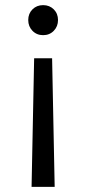

<svg xmlns="http://www.w3.org/2000/svg" viewBox="-20 -528 336 748"><path d="M113 -301H183L193 200H103ZM148 -508Q173 -508 189.5 -491.5Q206 -475 206 -450Q206 -425 189.5 -408Q173 -391 148 -391Q123 -391 106.5 -408Q90 -425 90 -450Q90 -475 106.5 -491.5Q123 -508 148 -508Z"/></svg>

Font: Fustat
Style: Regular
Weight: 400
Designer: Mohamed Gaber, Khaled Hosny, Laura Garcia Mut
Foundry: Kief Type Foundry, Alif Type Foundry, Hard Type Foundry
Version: Version 1.007